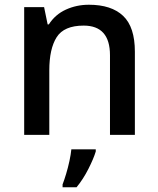

<svg xmlns="http://www.w3.org/2000/svg" viewBox="-20 -569 667 810"><path d="M355 -549Q450 -549 499.5 -502Q549 -455 549 -351V0H444V-336Q444 -461 333 -461Q250 -461 219 -412Q188 -363 188 -272V0H82V-539H166L181 -466H186Q213 -508 258 -528.5Q303 -549 355 -549ZM384 70Q375 100 353 143.5Q331 187 303 221H244V209Q251 191 259 164.5Q267 138 273 110Q279 82 281 61H384Z"/></svg>

Font: Noto Sans Myanmar UI Medium
Style: Regular
Weight: 500
Designer: Monotype Design Team
Foundry: Monotype Imaging Inc.
Version: Version 2.103; ttfautohint (v1.8.4.7-5d5b)